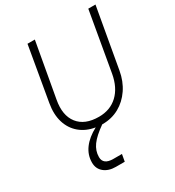

<svg xmlns="http://www.w3.org/2000/svg" viewBox="-216 -777 1076 1179"><g transform="rotate(-30 322.5 -187.0)"><path d="M163 -650H215L146 -264Q127 -161 173.5 -101.5Q220 -42 320 -42Q400 -42 452.5 -91.5Q505 -141 521 -231L594 -650H645L570 -226Q558 -156 522 -103Q486 -50 433.5 -21Q381 8 317 8H313Q250 52 222.5 90Q195 128 195 172Q195 226 266 226H327L318 276H255Q204 276 172.5 250Q141 224 141 180Q141 126 174 81.5Q207 37 269 4Q206 -6 162.5 -42.5Q119 -79 101.5 -136.5Q84 -194 97 -268Z"/></g></svg>

Font: Overused Grotesk Light
Style: Italic
Weight: 300
Italic angle: -10°
Version: Version 0.003